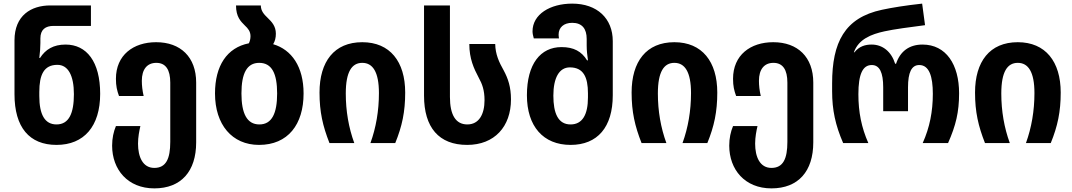

<svg xmlns="http://www.w3.org/2000/svg" viewBox="-20 -790 5920 1060"><path d="M292 10C444 10 533 -93 533 -272C533 -450 458 -544 342 -544C275 -544 231 -517 201 -470H197C201 -500 203 -531 203 -553V-578C203 -627 231 -647 276 -647H482V-760H258C152 -760 60 -705 60 -567V-270C60 -87 142 10 292 10ZM292 -103C227 -103 197 -158 197 -260V-282C197 -377 222 -432 297 -432C356 -432 388 -373 388 -270C388 -165 361 -103 292 -103Z M832 250C980 250 1063 156 1063 -4V-334C1063 -475 977 -557 842 -557C716 -557 620 -486 620 -355C620 -315 626 -290 637 -260H773C766 -291 763 -318 763 -344C763 -407 792 -443 843 -443C895 -443 920 -405 920 -334V-7C920 86 897 137 832 137C768 137 742 76 742 3C742 -33 749 -68 755 -94H620C607 -63 599 -27 599 14C599 146 685 250 832 250Z M1488 -546C1498 -562 1503 -581 1503 -604C1503 -645 1481 -669 1458 -691C1437 -711 1420 -730 1420 -760H1283C1283 -697 1309 -672 1332 -649C1349 -633 1363 -617 1363 -590C1363 -575 1359 -561 1354 -551C1233 -527 1167 -427 1167 -274C1167 -102 1261 10 1410 10C1570 10 1656 -103 1656 -274C1656 -422 1590 -516 1488 -546ZM1412 -103C1343 -103 1313 -164 1313 -274C1313 -385 1343 -443 1411 -443C1481 -443 1510 -384 1510 -274C1510 -164 1481 -103 1412 -103Z M1799 0H1936C1905 -85 1889 -177 1889 -274C1889 -395 1923 -443 1980 -443C2038 -443 2072 -393 2072 -276C2072 -179 2056 -85 2025 0H2162C2200 -93 2217 -173 2217 -279C2217 -450 2133 -557 1980 -557C1825 -557 1744 -450 1744 -279C1744 -172 1762 -94 1799 0Z M2559 10C2710 10 2801 -91 2801 -241C2801 -310 2785 -356 2761 -401C2735 -447 2715 -490 2714 -547H2571C2571 -466 2596 -412 2623 -361C2642 -327 2655 -292 2655 -237C2655 -160 2625 -103 2560 -103C2495 -103 2464 -157 2464 -255V-760H2321V-262C2321 -86 2403 10 2559 10Z M3130 10C3279 10 3363 -88 3363 -264V-563C3363 -688 3277 -770 3139 -770C3017 -770 2920 -711 2920 -617C2920 -605 2923 -592 2927 -578H3066C3065 -585 3064 -592 3064 -599C3064 -638 3092 -664 3139 -664C3194 -664 3219 -631 3219 -575V-538C3219 -511 3222 -486 3226 -457H3221C3191 -506 3148 -530 3080 -530C2964 -530 2889 -437 2889 -264C2889 -93 2979 10 3130 10ZM3130 -103C3061 -103 3035 -165 3035 -262C3035 -360 3067 -418 3126 -418C3201 -418 3226 -364 3226 -275V-252C3226 -158 3196 -103 3130 -103Z M3522 0H3659C3628 -85 3612 -177 3612 -274C3612 -395 3646 -443 3703 -443C3761 -443 3795 -393 3795 -276C3795 -179 3779 -85 3748 0H3885C3923 -93 3940 -173 3940 -279C3940 -450 3856 -557 3703 -557C3548 -557 3467 -450 3467 -279C3467 -172 3485 -94 3522 0Z M4239 250C4387 250 4470 156 4470 -4V-334C4470 -475 4384 -557 4249 -557C4123 -557 4027 -486 4027 -355C4027 -315 4033 -290 4044 -260H4180C4173 -291 4170 -318 4170 -344C4170 -407 4199 -443 4250 -443C4302 -443 4327 -405 4327 -334V-7C4327 86 4304 137 4239 137C4175 137 4149 76 4149 3C4149 -33 4156 -68 4162 -94H4027C4014 -63 4006 -27 4006 14C4006 146 4092 250 4239 250Z M4635 0H4774C4736 -86 4719 -171 4719 -270C4719 -381 4743 -431 4793 -431C4837 -431 4856 -388 4856 -308V-176H4993V-308C4993 -389 5012 -431 5055 -431C5110 -431 5130 -368 5130 -272C5130 -175 5113 -87 5074 0H5214C5257 -97 5275 -171 5275 -275C5275 -434 5203 -544 5073 -544C4998 -544 4949 -505 4927 -438H4922C4901 -505 4853 -544 4792 -544C4758 -544 4724 -535 4697 -501H4694C4720 -574 4790 -601 4863 -617C4912 -628 5008 -641 5087 -651L5071 -770C4979 -760 4905 -748 4849 -736C4643 -692 4574 -556 4574 -330V-286C4574 -183 4592 -99 4635 0Z M5418 0H5555C5524 -85 5508 -177 5508 -274C5508 -395 5542 -443 5599 -443C5657 -443 5691 -393 5691 -276C5691 -179 5675 -85 5644 0H5781C5819 -93 5836 -173 5836 -279C5836 -450 5752 -557 5599 -557C5444 -557 5363 -450 5363 -279C5363 -172 5381 -94 5418 0Z"/></svg>

Font: Noto Sans Georgian SemiCondensed Bold
Style: Regular
Weight: 700
Width: 4
Designer: Monotype Design Team, Akaki Razmadze
Foundry: Google LLC
Version: Version 2.005